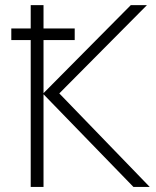

<svg xmlns="http://www.w3.org/2000/svg" viewBox="-20 -734 612 754"><path d="M567.9 0H503.9L150.9 -363.8V0H100.6V-576.7H24.4V-622.1H100.6V-713.9H150.9V-622.1H273.4V-576.7H150.9V-368.2L493.7 -713.9H557.1L212.9 -367.2Z"/></svg>

Font: Open Sans Light
Style: Regular
Weight: 300
Designer: Monotype Design Team
Foundry: Monotype Imaging Inc.
Version: Version 3.000; ttfautohint (v1.8.4)